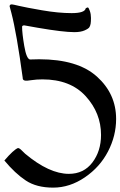

<svg xmlns="http://www.w3.org/2000/svg" viewBox="-30 -807 551 878"><path d="M107 -535 149 -536Q325 -536 413 -457Q501 -378 501 -263Q501 -186 464 -114.5Q427 -43 358 4Q289 51 213 51Q137 51 88 18.5Q39 -14 -10 -73Q32 -122 52 -130Q59 -130 69.5 -119Q80 -108 85 -104Q195 -12 285 -12Q353 -12 392.5 -64Q432 -116 432 -190Q432 -290 362 -367Q292 -444 164 -444Q137 -444 114 -440.5Q91 -437 87 -438Q76 -439 74 -447V-450Q46 -656 22 -748L14 -778Q14 -787 24 -787Q28 -787 57.5 -780Q87 -773 162 -760Q237 -747 297.5 -747Q358 -747 362 -769Q368 -773 372 -773Q376 -771 381 -756.5Q386 -742 386 -725Q386 -708 384.5 -699Q383 -690 379 -683Q375 -676 357 -668Q339 -660 310 -660Q259 -660 143 -680L81 -691Q72 -691 71 -685Q71 -655 81 -596.5Q91 -538 107 -535Z"/></svg>

Font: Mr Bedfort
Style: Regular
Weight: 400
Designer: Alejandro Paul
Foundry: Alejandro Paul
Version: Version 1.000